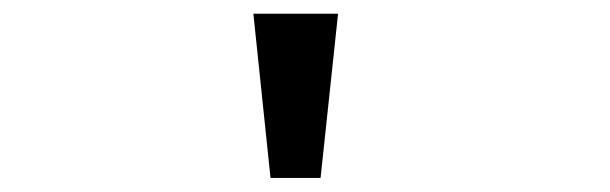

<svg xmlns="http://www.w3.org/2000/svg" viewBox="-20 -777 890 280"><path d="M349.5 -757H473L447.5 -517.5H374.5Z"/></svg>

Font: League Mono Wide Medium
Style: Regular
Weight: 500
Width: 8
Designer: Tyler Finck
Foundry: The League of Moveable Type / Tyler Finck
Version: Version 2.210